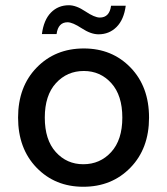

<svg xmlns="http://www.w3.org/2000/svg" viewBox="-20 -701 639 733"><path d="M298 12Q190 12 119.5 -61Q49 -134 49 -252Q49 -370 120 -443Q191 -516 300 -516Q408 -516 478.5 -443Q549 -370 549 -252Q549 -134 478 -61Q407 12 298 12ZM298 -74Q362 -74 404.5 -120.5Q447 -167 447 -252Q447 -337 405 -383.5Q363 -430 300 -430Q236 -430 193.5 -383.5Q151 -337 151 -252Q151 -167 193 -120.5Q235 -74 298 -74ZM356 -570Q327 -570 292 -593Q257 -616 238 -616Q202 -616 196 -571H140Q147 -625 174.5 -653Q202 -681 243 -681Q271 -681 306 -657.5Q341 -634 361 -634Q398 -634 404 -679H460Q453 -626 425 -598Q397 -570 356 -570Z"/></svg>

Font: AWOL-DM Medium
Style: Regular
Weight: 500
Designer: Colophon Foundry, Jonny Pinhorn, Mikhail Sharanda
Foundry: Colophon Foundry
Version: Version 1.000;Glyphs 3.2.3 (3260)